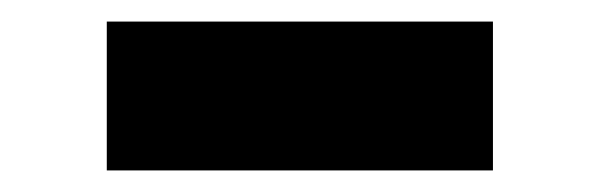

<svg xmlns="http://www.w3.org/2000/svg" viewBox="-20 -356 557 178"><path d="M79 -336H437V-198H79Z"/></svg>

Font: CBA Beacon Sans Extra Bold
Style: Regular
Weight: 800
Designer: Wei Huang
Foundry: Wei Huang
Version: Version 1.002